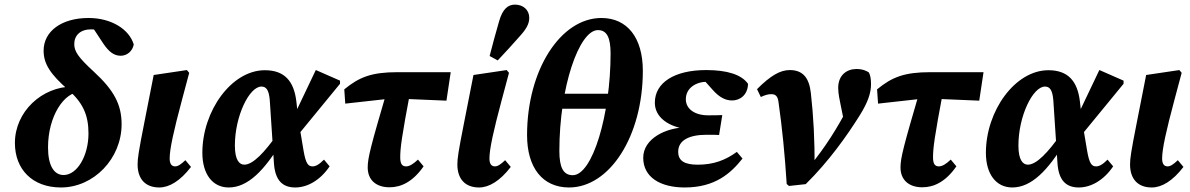

<svg xmlns="http://www.w3.org/2000/svg" viewBox="-20 -805 5205 840"><path d="M246.6 15.2C390 15.2 512 -110.8 512 -261.5C512 -347.6 478.6 -410.4 390.5 -491.4C322.4 -553.9 304.9 -580.2 304.9 -611.9C304.9 -650.5 331.6 -676.6 378.8 -676.6C404.9 -676.6 419.9 -672.7 447.6 -650.6L434.1 -698.6L374.1 -702.2L431 -615.8C455.2 -579.7 477.7 -561.1 508 -561.1C535.2 -561.1 559.3 -580.2 565.2 -610.3C545.9 -675.7 468.9 -726.3 367.5 -726.3C248 -726.3 170.8 -667.3 170.8 -583.5C170.8 -526.5 198.8 -481.7 278.9 -411.5C342 -356.2 367.1 -302.5 367.1 -221.3C367.1 -123 317.4 -39.3 258.5 -39.3C215.7 -39.3 190.1 -81.1 190.1 -160.3C190.1 -296.3 260.3 -402.8 331.7 -402.8L299.2 -426.3C162.3 -426.3 45.2 -315.5 45.2 -179.6C45.2 -63.7 122.2 15.2 246.6 15.2Z M676.9 15.2C720.4 15.2 768.3 -13 815.6 -74.7L791 -104.2C771.9 -86.2 759 -77.1 746.5 -77.1C729.8 -77.1 722.3 -89.5 722.3 -111.8C722.3 -153.2 740 -233 776 -367.3L807.8 -486.4L797.6 -498.5L652.4 -476.9L611.7 -270.1C585.7 -138.7 582 -111.7 582 -85.6C582 -21.5 616.4 15.2 676.9 15.2Z M980.7 15.2C1064.4 15.2 1137.1 -59.7 1212 -184.4L1193.2 -217.8C1137.9 -139.1 1087 -84.6 1048.9 -84.6C1026.3 -84.6 1007.6 -106.2 1007.6 -168.2C1007.6 -297.8 1070.9 -426.3 1123.7 -426.3C1143.8 -426.3 1156.3 -413 1160.2 -367.5L1178.4 -91.9C1183.2 -15.6 1216.4 15.2 1271.6 15.2C1323.9 15.2 1380.2 -15.2 1422.1 -77.2L1397.5 -106.6C1374.9 -83.8 1359.9 -77.1 1347.7 -77.1C1328.4 -77.1 1317.9 -88.4 1308 -146.4L1290.6 -250L1286.2 -274.9L1276.6 -361C1266 -451.4 1223.7 -497.8 1138.7 -497.8C993.1 -497.8 865.3 -320.1 865.3 -136.4C865.3 -42.2 910.7 15.2 980.7 15.2ZM1282.8 -213.2 1467.6 -438.5V-452.2L1361.7 -498.7L1249.4 -263.1L1282.8 -213.2Z M1490.5 -351.6 1684.3 -373.2H1730.5L1933.2 -364.6L1951.9 -489.2H1718.9C1605.2 -489.2 1551.4 -467.5 1486.2 -414.1L1490.5 -351.6ZM1684.2 14.4C1734.8 14.4 1786.3 -9.6 1833.2 -77.3L1808.6 -106.8C1788 -87.4 1771.4 -77.1 1756.7 -77.1C1739.3 -77.1 1731 -87.9 1731 -116.5C1731 -157.4 1737.3 -206 1776.1 -411.1L1674.8 -413.6C1602.2 -165.7 1588.7 -114.6 1588.7 -72.5C1588.7 -17.2 1625.8 14.4 1684.2 14.4Z M2075.9 15.2C2119.4 15.2 2167.3 -13 2214.6 -74.7L2190 -104.2C2170.9 -86.2 2158 -77.1 2145.5 -77.1C2128.8 -77.1 2121.3 -89.5 2121.3 -111.8C2121.3 -153.2 2139 -233 2175 -367.3L2206.8 -486.4L2196.6 -498.5L2051.4 -476.9L2010.7 -270.1C1984.7 -138.7 1981 -111.7 1981 -85.6C1981 -21.5 2015.4 15.2 2075.9 15.2ZM2122.1 -560 2157.6 -540.7C2191.5 -576.7 2222.8 -610.9 2254.5 -647C2282.3 -677.5 2295.5 -700.5 2295.5 -727.1C2295.5 -762 2268.3 -784.8 2233.4 -784.8C2203.5 -784.8 2179.1 -767.8 2163 -710C2149.2 -664.1 2135.2 -609.5 2122.1 -560Z M2469.7 15.2C2646.9 15.2 2792.4 -208.7 2792.4 -495.2C2792.4 -639.8 2724.5 -726.3 2611.1 -726.3C2432.5 -726.3 2285.9 -498.8 2285.9 -213.8C2285.9 -70.1 2354.6 15.2 2469.7 15.2ZM2485.9 -38.5C2444.3 -38.5 2427.2 -72.8 2427.2 -144.5C2427.2 -424.1 2513.7 -673.3 2595.9 -673.3C2635.1 -673.3 2651.3 -640.6 2651.3 -570.6C2651.3 -303.7 2572.2 -38.5 2485.9 -38.5ZM2364.3 -329.2H2712.1V-395H2364.3V-329.2Z M2975.8 15.2C3109.6 15.2 3177.9 -47.9 3228.4 -111.3L3203.7 -140.5C3154.4 -104.6 3102.4 -84.5 3033.1 -84.5C2975.5 -84.5 2947.1 -100.7 2947.1 -141.2C2947.1 -189.9 2992.6 -215.4 3071.5 -215.4C3093 -215.4 3115.4 -215.4 3126 -214.4L3140 -301.5C3116.1 -300.5 3102.9 -300.5 3077.4 -300.5C3020 -300.5 2980.5 -328.2 2980.5 -370.7C2980.5 -419.7 3024.6 -447.4 3074.4 -447.4C3105.2 -447.4 3131.6 -449 3166.8 -441.1L3161.8 -472.5L3048.3 -467.5L3098.6 -411.2C3126.3 -380.2 3152.9 -365.5 3183 -365.5C3215.1 -365.5 3251 -387 3252.7 -438C3224.6 -478.8 3160.7 -498.5 3069.8 -498.5C2930.3 -498.5 2844.9 -443.4 2844.9 -355.6C2844.9 -291.7 2905 -248.9 2990.2 -239.4L2990.7 -248.6C2891.8 -248.3 2794.1 -197.8 2794.1 -114.9C2794.1 -29.3 2869.2 15.2 2975.8 15.2Z M3421.8 0 3431.9 8.6 3505 0.6C3605.7 -98.4 3685.5 -211.1 3741.5 -300.6C3777.5 -358.2 3790.7 -398.8 3790.7 -435.7C3790.7 -456.3 3788.7 -474.7 3781.4 -487.9C3771.1 -495.1 3753.7 -503.1 3726.8 -503.1C3685.4 -503.1 3647.1 -477.1 3647.1 -420.6C3647.1 -395.4 3653.4 -367.4 3659.1 -339.3L3677.5 -249.1L3711.2 -372.9C3705.2 -361.1 3698.7 -350.4 3691.6 -337.2C3640.7 -240.9 3592.5 -163.7 3521.2 -76.2L3543.4 -78.9C3544.9 -189.2 3538.8 -297.6 3527.4 -398.6C3519.8 -465.9 3491.5 -498.5 3435.2 -498.5C3393.4 -498.5 3351.2 -474.4 3292 -415L3308.6 -380.6C3325.8 -388.5 3339.3 -393 3353.7 -393C3372.6 -393 3382.6 -385.5 3386.1 -357.3C3402.3 -243.4 3413.6 -129 3421.8 0Z M3821.5 -351.6 4015.3 -373.2H4061.5L4264.2 -364.6L4282.9 -489.2H4049.9C3936.2 -489.2 3882.4 -467.5 3817.2 -414.1L3821.5 -351.6ZM4015.2 14.4C4065.8 14.4 4117.3 -9.6 4164.2 -77.3L4139.6 -106.8C4119 -87.4 4102.4 -77.1 4087.7 -77.1C4070.3 -77.1 4062 -87.9 4062 -116.5C4062 -157.4 4068.3 -206 4107.1 -411.1L4005.8 -413.6C3933.2 -165.7 3919.7 -114.6 3919.7 -72.5C3919.7 -17.2 3956.8 14.4 4015.2 14.4Z M4408.7 15.2C4492.4 15.2 4565.1 -59.7 4640 -184.4L4621.2 -217.8C4565.9 -139.1 4515 -84.6 4476.9 -84.6C4454.3 -84.6 4435.6 -106.2 4435.6 -168.2C4435.6 -297.8 4498.9 -426.3 4551.7 -426.3C4571.8 -426.3 4584.3 -413 4588.2 -367.5L4606.4 -91.9C4611.2 -15.6 4644.4 15.2 4699.6 15.2C4751.9 15.2 4808.2 -15.2 4850.1 -77.2L4825.5 -106.6C4802.9 -83.8 4787.9 -77.1 4775.7 -77.1C4756.4 -77.1 4745.9 -88.4 4736 -146.4L4718.6 -250L4714.2 -274.9L4704.6 -361C4694 -451.4 4651.7 -497.8 4566.7 -497.8C4421.1 -497.8 4293.3 -320.1 4293.3 -136.4C4293.3 -42.2 4338.7 15.2 4408.7 15.2ZM4710.8 -213.2 4895.6 -438.5V-452.2L4789.7 -498.7L4677.4 -263.1L4710.8 -213.2Z M5018.9 15.2C5062.4 15.2 5110.3 -13 5157.6 -74.7L5133 -104.2C5113.9 -86.2 5101 -77.1 5088.5 -77.1C5071.8 -77.1 5064.3 -89.5 5064.3 -111.8C5064.3 -153.2 5082 -233 5118 -367.3L5149.8 -486.4L5139.6 -498.5L4994.4 -476.9L4953.7 -270.1C4927.7 -138.7 4924 -111.7 4924 -85.6C4924 -21.5 4958.4 15.2 5018.9 15.2Z"/></svg>

Font: Source Serif Variable
Style: Italic
Weight: 389
Italic angle: -12°
Designer: Frank Grießhammer
Foundry: Adobe Systems Incorporated
Version: Version 3.001;hotconv 1.0.111;makeotfexe 2.5.65597